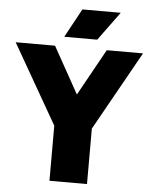

<svg xmlns="http://www.w3.org/2000/svg" viewBox="-96 -1001 824 1052"><g transform="rotate(5 316.0 -475.5)"><path d="M216 0V-303L-34.5 -740H182L324.5 -484L466.5 -740H666L422.5 -305V0ZM228 -793 314 -951H525L409.5 -793Z"/></g></svg>

Font: Encode Sans Semi Condensed Black
Style: Regular
Weight: 900
Width: 4
Designer: Multiple Designers
Foundry: Impallari Type
Version: Version 3.000; ttfautohint (v1.8.3) -l 8 -r 50 -G 200 -x 14 